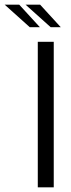

<svg xmlns="http://www.w3.org/2000/svg" viewBox="-109 -798 301 818"><path d="M52 -620H120V0H52ZM18 -682 -89 -778H-27L61 -682ZM107 -682 0 -778H62L150 -682Z"/></svg>

Font: Smooch Sans Thin Medium
Style: Regular
Weight: 500
Version: Version 1.010